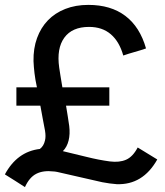

<svg xmlns="http://www.w3.org/2000/svg" viewBox="-20 -729 674 785"><path d="M214 -26Q204 -28 199 -28Q157 -33 128.5 -18.5Q100 -4 82 36Q62 23 41.5 10Q21 -3 0 -16Q50 -109 143 -120Q159 -132 164 -155Q168 -171 164 -195Q160 -217 155 -242.5Q150 -268 145 -297H47V-372H131Q124 -404 121 -430Q118 -456 117 -479Q116 -531 131.5 -573.5Q147 -616 176 -646Q205 -676 247 -692.5Q289 -709 341 -709Q433 -709 492.5 -664Q552 -619 577 -531Q554 -523 530.5 -516.5Q507 -510 484 -502Q468 -559 433 -589Q398 -619 344 -619Q275 -619 243 -575Q211 -531 222 -453Q224 -438 227 -420.5Q230 -403 235 -372H427V-297H250Q254 -274 257 -254Q260 -234 263 -214Q267 -181 260.5 -154.5Q254 -128 237 -111Q284 -100 334 -87.5Q384 -75 429 -69Q468 -64 495.5 -76Q523 -88 543 -126Q563 -114 583 -101.5Q603 -89 623 -77Q564 28 457 24Q443 23 428.5 21Q414 19 398 16Q351 5 306 -5Q261 -15 214 -26Z"/></svg>

Font: Rosa Sans Medium
Style: Regular
Weight: 500
Designer: Pentagram / MCKL
Foundry: Pentagram / MCKL
Version: Version 1.005;September 16, 2019;FontCreator 11.5.0.2425 64-